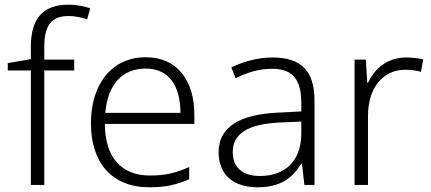

<svg xmlns="http://www.w3.org/2000/svg" viewBox="-20 -785 1831 815"><path d="M295 -486V-532H168V-587C168 -678 199 -717 271 -717C298 -717 327 -711 350 -703L363 -750C338 -758 308 -765 270 -765C164 -765 111 -708 111 -587V-534L13 -517V-486H111V0H168V-486Z M599 -542C451 -542 366 -424 366 -262C366 -95 454 10 614 10C682 10 730 -1 783 -24V-76C724 -50 682 -40 616 -40C494 -40 426 -118 425 -259H805V-298C805 -440 735 -542 599 -542ZM598 -494C699 -494 746 -418 746 -306H427C437 -427 500 -494 598 -494Z M1137 -541C1073 -541 1012 -523 962 -499L980 -453C1031 -478 1080 -493 1135 -493C1216 -493 1259 -454 1259 -349V-312L1162 -307C996 -300 908 -245 908 -139C908 -43 971 10 1073 10C1172 10 1221 -30 1259 -90H1262L1272 0H1315V-358C1315 -485 1257 -541 1137 -541ZM1169 -265 1259 -269V-217C1258 -105 1194 -38 1083 -38C1011 -38 968 -73 968 -139C968 -219 1034 -259 1169 -265Z M1704 -541C1624 -541 1569 -493 1542 -433H1539L1533 -532H1485V0H1542V-292C1542 -411 1604 -489 1701 -489C1725 -489 1746 -486 1767 -480L1776 -533C1755 -538 1730 -541 1704 -541Z"/></svg>

Font: Noto Sans Khmer UI Light
Style: Regular
Weight: 300
Designer: Danh Hong and the Monotype Design Team
Foundry: Monotype Imaging Inc.
Version: Version 2.002